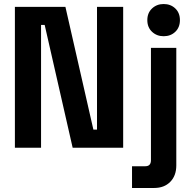

<svg xmlns="http://www.w3.org/2000/svg" viewBox="-20 -734 954 954"><path d="M54 0V-700H305L444 -90H462V-700H592V0H341L202 -610H184V0ZM636 200V92H702Q730 92 730 62V-496H856V88Q856 139 826 169.5Q796 200 746 200ZM712 -634Q712 -670 735.5 -692Q759 -714 793 -714Q828 -714 851 -692Q874 -670 874 -634Q874 -598 851 -576Q828 -554 793 -554Q759 -554 735.5 -576Q712 -598 712 -634Z"/></svg>

Font: Space Grotesk Frontify
Style: Bold
Weight: 700
Designer: Florian Karsten
Version: Version 2.000